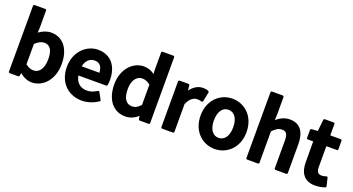

<svg xmlns="http://www.w3.org/2000/svg" viewBox="-48 -1315 3562 1935"><g transform="rotate(20 1733.0 -347.5)"><path d="M60 0C60 5 65 12 73 12H164C169 12 175 8 176 2L182 -28C221 5 267 24 311 24C428 24 534 -80 534 -254C534 -409 459 -516 327 -516C282 -516 237 -497 198 -469L201 -524V-706C201 -711 196 -719 188 -719H73C68 -719 61 -714 61 -706ZM201 -130V-348C236 -381 266 -396 296 -396C360 -396 390 -348 390 -252C390 -144 342 -96 287 -96C262 -96 233 -104 201 -130Z M592 -245C592 -77 704 24 847 24C912 24 973 1 1022 -31C1027 -34 1029 -41 1026 -47L987 -119C983 -126 974 -127 969 -124C934 -102 901 -89 862 -89C793 -89 745 -128 731 -203H1029C1034 -203 1040 -207 1041 -213C1044 -227 1046 -247 1046 -270C1046 -411 972 -515 831 -515C709 -515 592 -411 592 -245ZM731 -301C744 -368 786 -401 834 -401C889 -401 917 -368 921 -301Z M1101 -245C1101 -79 1184 24 1316 24C1367 24 1413 1 1450 -31L1455 2C1456 8 1461 13 1467 13H1562C1567 13 1575 8 1575 0V-706C1575 -711 1570 -718 1562 -718H1447C1442 -718 1435 -714 1435 -706V-528V-527L1437 -476C1406 -499 1370 -515 1322 -515C1207 -515 1101 -410 1101 -245ZM1245 -246C1245 -346 1294 -395 1347 -395C1376 -395 1403 -387 1435 -361V-143C1404 -109 1377 -95 1344 -95C1283 -95 1245 -142 1245 -246Z M1695 0C1695 5 1700 12 1708 12H1823C1828 12 1835 8 1835 0V-298C1863 -366 1906 -388 1939 -388C1959 -388 1969 -386 1986 -381C1996 -378 2001 -386 2002 -391L2022 -491C2023 -496 2020 -501 2015 -504C1998 -512 1980 -515 1954 -515C1904 -515 1857 -487 1821 -437L1815 -492C1814 -498 1810 -503 1803 -503H1708C1703 -503 1695 -499 1695 -491Z M2026 -245C2026 -76 2143 24 2272 24C2402 24 2519 -76 2519 -245C2519 -415 2402 -515 2272 -515C2143 -515 2026 -415 2026 -245ZM2169 -245C2169 -341 2210 -396 2272 -396C2334 -396 2376 -341 2376 -245C2376 -150 2334 -95 2272 -95C2210 -95 2169 -150 2169 -245Z M2607 0C2607 5 2612 12 2620 12H2735C2740 12 2747 8 2747 0V-338C2785 -375 2810 -392 2847 -392C2892 -392 2911 -372 2911 -293V0C2911 5 2916 12 2924 12H3039C3044 12 3051 8 3051 0V-308C3051 -435 3002 -516 2888 -516C2829 -516 2783 -490 2745 -458L2748 -524V-706C2748 -711 2743 -718 2735 -718H2620C2615 -718 2608 -714 2608 -706Z M3183 -166C3183 -56 3229 24 3351 24C3392 24 3427 15 3455 6C3461 4 3464 -3 3463 -9L3443 -94C3440 -107 3429 -103 3426 -102C3414 -97 3395 -93 3380 -93C3341 -93 3323 -112 3323 -166V-388H3436C3441 -388 3448 -392 3448 -400V-491C3448 -496 3444 -504 3436 -504H3323V-625C3323 -630 3319 -638 3311 -638H3215C3209 -638 3204 -633 3203 -626L3190 -503L3124 -498C3118 -498 3112 -493 3112 -486V-400C3112 -395 3117 -388 3125 -388H3182Z"/></g></svg>

Font: Falling Sky
Style: Bd
Weight: 700
Designer: Paul D. Hunt
Foundry: Adobe Systems Incorporated
Version: Version 1.02